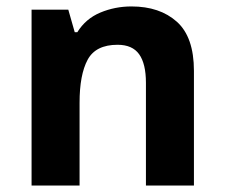

<svg xmlns="http://www.w3.org/2000/svg" viewBox="-20 -576 697 596"><path d="M388 -556Q476 -556 529 -508.5Q582 -461 582 -356V0H433V-319Q433 -378 412 -407.5Q391 -437 345 -437Q277 -437 252 -390.5Q227 -344 227 -257V0H78V-546H192L212 -476H220Q246 -518 291.5 -537Q337 -556 388 -556Z"/></svg>

Font: Noto Sans Adlam
Style: Regular
Weight: 400
Designer: Mark Jamra, Neil Patel
Foundry: JamraPatel LLC
Version: Version 3.001